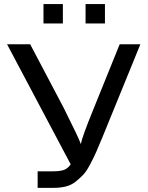

<svg xmlns="http://www.w3.org/2000/svg" viewBox="-20 -909 715 929"><path d="M14.2 -694.8H126L288.1 -387.2Q362.3 -239.3 371.1 -211.9Q377 -246.1 432.1 -380.9L559.1 -694.8H659.2L474.1 -241.2Q455.1 -195.3 444.6 -171.6Q434.1 -147.9 416.5 -114.5Q398.9 -81.1 384 -64.9Q369.1 -48.8 347.2 -31Q325.2 -13.2 298.1 -6.6Q271 0 237.8 0H162.1V-80.1H235.8Q273.9 -80.1 292.5 -88.1Q311 -96.2 323.2 -116.2H320.8ZM190.4 -795.4V-889.2H284.2V-795.4ZM394 -795.4V-889.2H487.8V-795.4Z"/></svg>

Font: CMU Bright
Style: SemiBold
Weight: 600
Version: Version 0.7.0